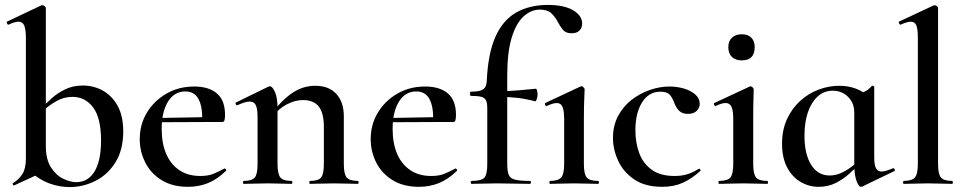

<svg xmlns="http://www.w3.org/2000/svg" viewBox="-20 -746 3915 779"><path d="M263 13Q221 13 181 -1.5Q141 -16 108 -46L166 -153Q166 -99 187 -66.5Q208 -34 237 -20.5Q266 -7 289 -7Q338 -7 364 -51Q390 -95 390 -176Q390 -267 358 -310Q326 -353 274 -353Q239 -353 208.5 -335.5Q178 -318 153 -295L144 -303Q165 -325 189.5 -347Q214 -369 245.5 -384Q277 -399 316 -399Q360 -399 397 -378.5Q434 -358 457 -317Q480 -276 480 -213Q480 -138 448.5 -87.5Q417 -37 367 -12Q317 13 263 13ZM38 6Q34 7 32 2.5Q30 -2 33 -3Q58 -19 71.5 -41Q85 -63 85 -103V-592Q85 -626 78.5 -642Q72 -658 55 -658Q40 -658 15 -646Q11 -645 8.5 -651Q6 -657 8 -658L147 -724Q150 -725 152 -725Q156 -725 161 -721Q166 -717 166 -714V-53Z M743 12Q680 12 636 -15Q592 -42 569.5 -86.5Q547 -131 547 -181Q547 -241 576 -289Q605 -337 655 -366Q705 -395 768 -395Q827 -395 860 -367Q893 -339 893 -280Q893 -267 891 -259Q889 -251 882 -251H800Q803 -309 786.5 -342Q770 -375 732 -375Q687 -375 661.5 -333.5Q636 -292 636 -223Q636 -165 654 -122.5Q672 -80 707 -56Q742 -32 793 -32Q824 -32 845 -40.5Q866 -49 890 -62Q892 -64 895.5 -60Q899 -56 897 -53Q861 -18 823.5 -3Q786 12 743 12ZM607 -250 606 -267 828 -271V-251Z M1238 0Q1235 0 1235 -6Q1235 -12 1238 -12Q1272 -12 1283 -26Q1294 -40 1294 -81V-231Q1294 -287 1273.5 -313.5Q1253 -340 1209 -340Q1177 -340 1143.5 -322.5Q1110 -305 1088 -274L1083 -286Q1122 -339 1165.5 -368.5Q1209 -398 1259 -398Q1315 -398 1345 -364.5Q1375 -331 1375 -274V-81Q1375 -40 1386.5 -26Q1398 -12 1432 -12Q1435 -12 1435 -6Q1435 0 1432 0Q1413 0 1388 -1Q1363 -2 1335 -2Q1308 -2 1282.5 -1Q1257 0 1238 0ZM969 0Q966 0 966 -6Q966 -12 969 -12Q1003 -12 1014 -26Q1025 -40 1025 -81V-272Q1025 -304 1018 -319Q1011 -334 993 -334Q984 -334 971 -330Q958 -326 943 -319Q939 -318 936.5 -323.5Q934 -329 937 -330L1068 -394Q1073 -396 1075 -396Q1085 -396 1095.5 -373Q1106 -350 1106 -306V-81Q1106 -40 1117.5 -26Q1129 -12 1163 -12Q1166 -12 1166 -6Q1166 0 1163 0Q1144 0 1119 -1Q1094 -2 1066 -2Q1039 -2 1013.5 -1Q988 0 969 0Z M1680 12Q1617 12 1573 -15Q1529 -42 1506.5 -86.5Q1484 -131 1484 -181Q1484 -241 1513 -289Q1542 -337 1592 -366Q1642 -395 1705 -395Q1764 -395 1797 -367Q1830 -339 1830 -280Q1830 -267 1828 -259Q1826 -251 1819 -251H1737Q1740 -309 1723.5 -342Q1707 -375 1669 -375Q1624 -375 1598.5 -333.5Q1573 -292 1573 -223Q1573 -165 1591 -122.5Q1609 -80 1644 -56Q1679 -32 1730 -32Q1761 -32 1782 -40.5Q1803 -49 1827 -62Q1829 -64 1832.5 -60Q1836 -56 1834 -53Q1798 -18 1760.5 -3Q1723 12 1680 12ZM1544 -250 1543 -267 1765 -271V-251Z M1894 0Q1890 0 1890 -6Q1890 -12 1894 -12Q1933 -12 1945 -25Q1957 -38 1957 -81V-306Q1957 -329 1951.5 -339.5Q1946 -350 1931.5 -353.5Q1917 -357 1890 -357Q1887 -357 1887 -365.5Q1887 -374 1890 -374Q1927 -374 1940.5 -383.5Q1954 -393 1955 -418Q1960 -529 1990 -596.5Q2020 -664 2074 -695Q2128 -726 2203 -726Q2268 -726 2305 -704.5Q2342 -683 2342 -650Q2342 -633 2331 -622Q2320 -611 2299 -611Q2275 -611 2263.5 -625.5Q2252 -640 2242 -659Q2232 -678 2216.5 -692.5Q2201 -707 2170 -707Q2135 -707 2104.5 -679.5Q2074 -652 2056 -593Q2038 -534 2038 -439V-81Q2038 -52 2044 -37Q2050 -22 2070 -17Q2090 -12 2130 -12Q2134 -12 2134 -6Q2134 0 2130 0Q2096 0 2063.5 -1Q2031 -2 1996 -2Q1968 -2 1941.5 -1Q1915 0 1894 0ZM2151 -335Q2113 -345 2078.5 -349Q2044 -353 2005 -353V-376Q2042 -376 2078 -379Q2114 -382 2154 -386Q2157 -386 2159 -378.5Q2161 -371 2161 -362Q2161 -352 2157.5 -343Q2154 -334 2151 -335ZM2212 0Q2209 0 2209 -6Q2209 -12 2212 -12Q2245 -12 2257 -26Q2269 -40 2269 -81V-263Q2269 -312 2254 -323.5Q2239 -335 2198 -316Q2194 -315 2191.5 -321Q2189 -327 2192 -328L2335 -395Q2340 -398 2346 -393Q2352 -388 2352 -384Q2352 -373 2350.5 -344Q2349 -315 2349 -264V-81Q2349 -40 2360.5 -26Q2372 -12 2406 -12Q2410 -12 2410 -6Q2410 0 2406 0Q2387 0 2362.5 -1Q2338 -2 2309 -2Q2281 -2 2256 -1Q2231 0 2212 0Z M2667 12Q2598 12 2554 -17.5Q2510 -47 2488.5 -93Q2467 -139 2467 -186Q2467 -236 2487.5 -275Q2508 -314 2542 -340.5Q2576 -367 2616.5 -381Q2657 -395 2697 -395Q2726 -395 2754 -387Q2782 -379 2800.5 -363Q2819 -347 2819 -325Q2819 -309 2807 -296.5Q2795 -284 2771 -284Q2749 -284 2736.5 -295.5Q2724 -307 2716 -328Q2708 -350 2697 -362Q2686 -374 2660 -374Q2612 -374 2585 -330.5Q2558 -287 2558 -218Q2558 -167 2573.5 -125Q2589 -83 2624 -57.5Q2659 -32 2717 -32Q2746 -32 2768.5 -39Q2791 -46 2815 -61Q2817 -63 2820.5 -59Q2824 -55 2822 -53Q2787 -21 2750.5 -4.5Q2714 12 2667 12Z M2898 0Q2895 0 2895 -6Q2895 -12 2898 -12Q2932 -12 2943.5 -26Q2955 -40 2955 -81V-263Q2955 -297 2948 -312.5Q2941 -328 2924 -328Q2916 -328 2906 -325Q2896 -322 2884 -316Q2880 -315 2877.5 -321Q2875 -327 2878 -328L3022 -395Q3024 -396 3025 -396Q3029 -396 3033.5 -391.5Q3038 -387 3038 -384Q3038 -373 3037 -344Q3036 -315 3036 -264V-81Q3036 -40 3047.5 -26Q3059 -12 3093 -12Q3096 -12 3096 -6Q3096 0 3093 0Q3073 0 3048 -1Q3023 -2 2995 -2Q2968 -2 2942.5 -1Q2917 0 2898 0ZM2990 -501Q2964 -501 2949.5 -515Q2935 -529 2935 -555Q2935 -579 2949.5 -593Q2964 -607 2990 -607Q3015 -607 3028.5 -593Q3042 -579 3042 -555Q3042 -501 2990 -501Z M3301 12Q3262 12 3228 -8Q3194 -28 3173.5 -67Q3153 -106 3153 -163Q3153 -219 3173 -262.5Q3193 -306 3226.5 -336.5Q3260 -367 3301.5 -382.5Q3343 -398 3385 -398Q3422 -398 3453.5 -386Q3485 -374 3508 -351L3446 -290Q3446 -316 3434.5 -335.5Q3423 -355 3403.5 -366.5Q3384 -378 3359 -378Q3323 -378 3297 -354Q3271 -330 3257.5 -289.5Q3244 -249 3244 -195Q3244 -121 3271 -77.5Q3298 -34 3346 -34Q3369 -34 3390 -43Q3411 -52 3429.5 -65.5Q3448 -79 3463 -92L3471 -85Q3450 -63 3425 -40.5Q3400 -18 3369.5 -3Q3339 12 3301 12ZM3473 12Q3464 12 3455 -12.5Q3446 -37 3446 -81V-360Q3470 -367 3486 -373.5Q3502 -380 3517 -397Q3519 -399 3523 -397.5Q3527 -396 3527 -393V-108Q3527 -76 3534.5 -63Q3542 -50 3557 -50Q3565 -50 3576.5 -53.5Q3588 -57 3602 -63Q3607 -65 3609.5 -59.5Q3612 -54 3609 -52L3478 11Q3476 12 3473 12Z M3647 0Q3644 0 3644 -6Q3644 -12 3647 -12Q3680 -12 3692 -26Q3704 -40 3704 -81V-592Q3704 -627 3698 -642.5Q3692 -658 3675 -658Q3661 -658 3634 -646Q3631 -645 3628 -651Q3625 -657 3627 -658L3768 -724Q3770 -725 3772 -725Q3776 -725 3781 -721Q3786 -717 3786 -714V-81Q3786 -40 3797.5 -26Q3809 -12 3843 -12Q3846 -12 3846 -6Q3846 0 3843 0Q3824 0 3798.5 -1Q3773 -2 3745 -2Q3717 -2 3691.5 -1Q3666 0 3647 0Z"/></svg>

Font: Cormorant Infant Light SemiBold
Style: Regular
Weight: 600
Version: Version 4.001